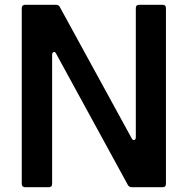

<svg xmlns="http://www.w3.org/2000/svg" viewBox="-20 -783 786 803"><path d="M85 0Q79 0 75 -3.5Q71 -7 71 -14V-749Q71 -756 75 -759.5Q79 -763 85 -763H213Q226 -763 230 -754L531 -204Q535 -197 540 -197Q543 -197 545.5 -200Q548 -203 548 -209V-749Q548 -763 562 -763H660Q674 -763 674 -749V-14Q674 0 660 0H532Q520 0 515 -9L215 -558Q211 -566 206 -566Q203 -566 200.5 -562.5Q198 -559 198 -554V-14Q198 0 184 0Z"/></svg>

Font: Open Sauce Two SemiBold
Style: Regular
Weight: 600
Designer: Alfredo Marco Pradil
Foundry: Creative Sauce Fz LLC
Version: Version 1.477